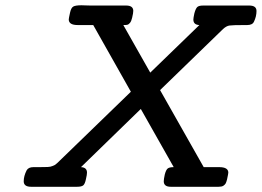

<svg xmlns="http://www.w3.org/2000/svg" viewBox="-20 -715 1002 735"><path d="M70.8 -21Q70.8 -41 82 -63Q88.9 -75.2 107.9 -75.2H130.9Q150.9 -75.2 162.4 -75.7Q173.8 -76.2 181.4 -79.6Q189 -83 190.9 -84Q192.9 -85 200.2 -91.8L481 -363.8L336.9 -619.1H277.8Q243.2 -619.1 243.2 -640.6Q243.2 -644 248 -666Q252 -685.1 260.5 -689.9Q269 -694.8 292 -694.8Q295.9 -694.8 307.4 -694.3Q318.8 -693.8 327.1 -693.8H462.9Q489.7 -693.8 490.2 -673.8Q490.2 -665 485.8 -647Q482.9 -633.8 477.5 -627.4Q472.2 -621.1 467.5 -620.1Q462.9 -619.1 452.1 -619.1L555.2 -437L743.2 -619.1Q720.2 -620.1 720.2 -640.1Q720.2 -646 724.1 -664.1Q729 -682.1 735.1 -688Q741.2 -693.8 757.8 -693.8H934.1Q961.9 -693.8 961.9 -672.9Q961.9 -651.9 952.1 -631.8Q946.3 -619.1 926.3 -619.1Q925.3 -619.1 924.8 -619.1H917Q869.1 -619.1 857.7 -617.2Q846.2 -615.2 834 -604L592.8 -370.1L759.8 -75.2H818.8Q854 -75.2 854 -54.2Q854 -50.3 849.1 -27.8Q846.2 -16.6 843.5 -12.2Q840.8 -7.8 835 -3.9Q829.1 0 816.9 0H633.8Q606.9 0 606.9 -21Q606.9 -28.8 610.8 -46.9Q615.7 -65.9 622.8 -70.6Q629.9 -75.2 645 -75.2L519 -297.9L290 -75.2Q313 -74.2 313 -54.2Q313 -46.4 309.1 -29.8Q305.2 -10.7 298.6 -5.4Q292 0 274.9 0H99.1Q70.8 0 70.8 -21Z"/></svg>

Font: CMU Concrete
Style: BoldItalic
Weight: 700
Italic angle: -14.04°
Version: Version 0.7.0